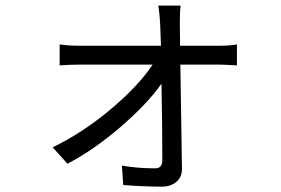

<svg xmlns="http://www.w3.org/2000/svg" viewBox="-20 -617 1017 696"><path d="M634.8 -596.7Q631.8 -576.2 631.8 -531.2Q631.8 -524.4 632.3 -497.6Q632.8 -470.7 632.8 -451.2H774.4Q816.4 -451.2 838.9 -456.1V-379.9Q789.1 -382.8 776.4 -382.8H633.8Q639.6 -27.3 639.6 -6.8Q640.6 23.4 620.1 41.5Q599.6 59.6 567.4 59.6Q502.9 59.6 426.8 53.7L421.9 -16.6Q479.5 -6.8 542 -6.8Q568.4 -6.8 568.4 -35.2Q568.4 -156.2 565.4 -313.5Q513.7 -240.2 417.5 -157.2Q321.3 -74.2 224.6 -23.4L170.9 -83Q278.3 -134.8 380.4 -220.2Q482.4 -305.7 533.2 -382.8H269.5Q231.4 -382.8 196.3 -379.9V-456.1Q224.6 -451.2 268.6 -451.2H563.5Q561.5 -504.9 560.5 -531.2Q558.6 -569.3 553.7 -596.7Z"/></svg>

Font: Min Sans
Style: Regular
Weight: 400
Designer: Jinseong-Kim, NotoSansCJK, Nunito
Foundry: Jinseong-Kim
Version: Version 1.400;Glyphs 3.1.2 (3151)